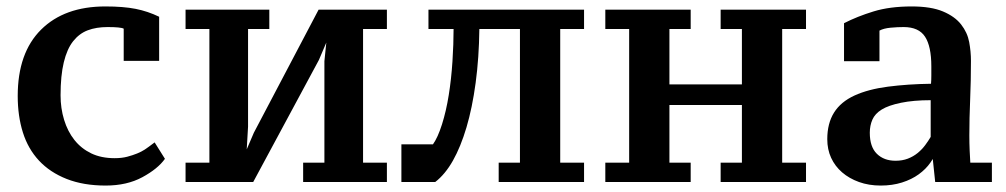

<svg xmlns="http://www.w3.org/2000/svg" viewBox="-20 -560 3124 596"><path d="M492 -67Q470 -36 422 -10Q374 16 308 16Q239 16 187 -4.5Q135 -25 101 -61.5Q67 -98 51 -149Q35 -200 35 -262Q35 -396 107.5 -468Q180 -540 307 -540Q363 -540 401 -532.5Q439 -525 474 -508V-371H364V-471Q355 -476 314 -476Q279 -476 252.5 -466Q226 -456 207 -432Q188 -408 178 -366.5Q168 -325 168 -264Q168 -224 179 -188Q190 -152 211 -125.5Q232 -99 263 -84Q294 -69 336 -69Q358 -69 375 -73.5Q392 -78 405.5 -83.5Q419 -89 429 -95.5Q439 -102 460 -118Z M556 -530H816V-470H750V-167L744 -64H732L768 -148L969 -530H1181V-470H1107V-55H1181V5H921V-55H987V-370L997 -468H1010L970 -374L766 5H556V-55H630V-470H556Z M1324 -112Q1339 -133 1352 -174Q1365 -215 1373 -265Q1381 -315 1384.5 -369.5Q1388 -424 1388 -470H1310V-530H1793V-470H1719V-55H1793V5H1528V-55H1594V-470H1468Q1467 -381 1456.5 -303Q1446 -225 1428 -164.5Q1410 -104 1386 -61.5Q1362 -19 1331 5H1226V-112Z M2124 5H1859V-55H1933V-470H1859V-530H2124V-470H2058V-298H2283V-470H2217V-530H2482V-470H2408V-55H2482V5H2217V-55H2283V-234H2058V-55H2124Z M2989 -139Q2989 -116 2990 -92.5Q2991 -69 2992 -55H3059V5H2883L2873 -90H2886Q2882 -75 2868 -55Q2854 -35 2832 -19Q2810 -3 2780 6.5Q2750 16 2714 16Q2677 16 2646.5 5Q2616 -6 2594 -25Q2572 -44 2560 -70Q2548 -96 2548 -128Q2548 -177 2569 -210.5Q2590 -244 2632.5 -263.5Q2675 -283 2736.5 -291Q2798 -299 2870 -300Q2871 -311 2871 -325.5Q2871 -340 2871 -354Q2871 -416 2851.5 -446Q2832 -476 2785 -476Q2766 -476 2744.5 -474Q2723 -472 2710 -465V-370H2600V-488Q2641 -509 2691.5 -524.5Q2742 -540 2810 -540Q2870 -540 2907 -524.5Q2944 -509 2963.5 -484Q2983 -459 2988.5 -429.5Q2994 -400 2994 -371Q2994 -308 2991.5 -250.5Q2989 -193 2989 -139ZM2760 -61Q2781 -61 2798 -67.5Q2815 -74 2828.5 -85Q2842 -96 2852 -109.5Q2862 -123 2869 -135V-249Q2816 -249 2777 -241Q2738 -233 2717 -220Q2696 -207 2688 -188.5Q2680 -170 2680 -148Q2680 -104 2702 -82.5Q2724 -61 2760 -61Z"/></svg>

Font: PT Serif Caption
Style: Semibold
Weight: 600
Designer: A.Korolkova, O.Umpeleva, V.Yefimov
Foundry: ParaType Ltd
Version: Version 1.00;May 2, 2020;FontCreator 12.0.0.2544 64-bit